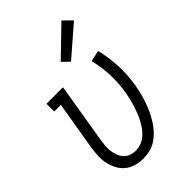

<svg xmlns="http://www.w3.org/2000/svg" viewBox="-231 -863 962 962"><g transform="rotate(-45 250.0 -382.0)"><path d="M196 8Q169 8 143.5 0.5Q118 -7 98.5 -23Q79 -39 67 -62Q55 -85 49.5 -110.5Q44 -136 45.5 -163.5Q47 -191 51 -218L94 -475H47V-530H164L111 -209Q108 -190 106.5 -171.5Q105 -153 107.5 -135.5Q110 -118 116 -101.5Q122 -85 133.5 -72.5Q145 -60 162 -53.5Q179 -47 197 -47Q216 -47 235.5 -54Q255 -61 270.5 -74.5Q286 -88 298 -105Q310 -122 319.5 -140Q329 -158 336 -176.5Q343 -195 349 -214Q355 -233 359.5 -252Q364 -271 367 -290Q377 -349 374.5 -407Q372 -465 358 -521L417 -534Q432 -473 435 -409.5Q438 -346 427 -282Q423 -257 417 -233Q411 -209 403 -185.5Q395 -162 384.5 -139Q374 -116 360.5 -94Q347 -72 329.5 -52.5Q312 -33 290.5 -18.5Q269 -4 244.5 2Q220 8 196 8ZM283 -592 246 -628 395 -772 440 -728Z"/></g></svg>

Font: Iosevka Slab Light
Style: Italic
Weight: 300
Italic angle: -9°
Monospace: yes
Designer: Belleve Invis
Foundry: Belleve Invis
Version: Version 11.1.1; ttfautohint (v1.8.3)